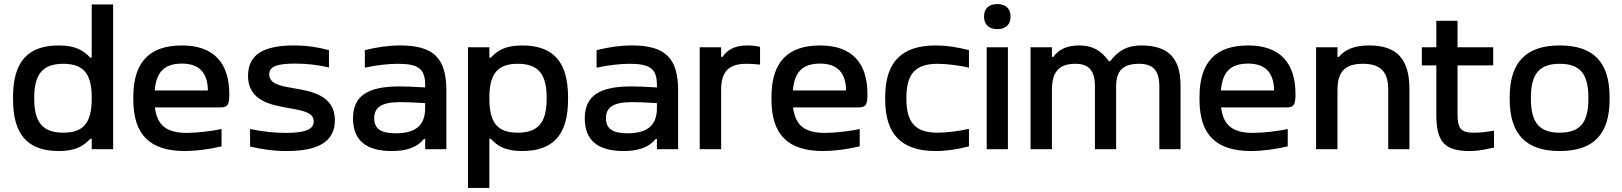

<svg xmlns="http://www.w3.org/2000/svg" viewBox="-20 -732 7958 942"><path d="M44 -256V-244C44 -70 117 9 269 9C351 9 390 -16 423 -51H430V0H535V-710H430V-449H423C390 -484 351 -509 269 -509C117 -509 44 -430 44 -256ZM148 -247V-253C148 -370 191 -419 291 -419C390 -419 430 -370 430 -253V-247C430 -130 390 -81 291 -81C191 -81 148 -130 148 -247Z M1105 -270C1105 -422 1030 -509 873 -509C713 -509 634 -427 634 -256V-244C634 -71 715 9 888 9C940 9 1003 1 1067 -14V-99C1023 -89 945 -80 897 -80C798 -80 751 -116 740 -205H1061C1097 -205 1105 -218 1105 -270ZM739 -288C747 -380 787 -420 873 -420C959 -420 999 -373 1000 -288Z M1401 -201C1475 -188 1519 -178 1519 -136C1519 -98 1479 -80 1383 -80C1322 -80 1265 -87 1207 -99V-13C1267 1 1323 9 1388 9C1542 9 1623 -38 1623 -142C1623 -265 1507 -285 1415 -300C1358 -310 1301 -320 1301 -367C1301 -403 1332 -420 1427 -420C1489 -420 1543 -413 1594 -401V-486C1538 -501 1485 -509 1421 -509C1270 -509 1197 -462 1197 -361C1197 -230 1322 -216 1401 -201Z M1944 -509C1885 -509 1832 -501 1770 -486V-400C1826 -412 1883 -419 1932 -419C2032 -419 2066 -395 2066 -315V-303C2005 -307 1963 -308 1939 -308C1780 -308 1712 -259 1712 -151C1712 -43 1777 9 1902 9C1976 9 2026 -9 2060 -50H2066V0H2170V-288C2170 -446 2108 -509 1944 -509ZM1816 -152C1816 -207 1854 -231 1945 -231C1972 -231 2019 -229 2066 -226V-202C2066 -119 2022 -78 1921 -78C1848 -78 1816 -101 1816 -152Z M2767 -244V-256C2767 -430 2693 -509 2542 -509C2459 -509 2420 -484 2388 -449H2381V-500H2276V190H2381V-51H2388C2420 -16 2459 9 2542 9C2693 9 2767 -70 2767 -244ZM2381 -247V-253C2381 -370 2421 -419 2520 -419C2620 -419 2662 -370 2662 -253V-247C2662 -130 2620 -81 2520 -81C2421 -81 2381 -130 2381 -247Z M3081 -509C3022 -509 2969 -501 2907 -486V-400C2963 -412 3020 -419 3069 -419C3169 -419 3203 -395 3203 -315V-303C3142 -307 3100 -308 3076 -308C2917 -308 2849 -259 2849 -151C2849 -43 2914 9 3039 9C3113 9 3163 -9 3197 -50H3203V0H3307V-288C3307 -446 3245 -509 3081 -509ZM2953 -152C2953 -207 2991 -231 3082 -231C3109 -231 3156 -229 3203 -226V-202C3203 -119 3159 -78 3058 -78C2985 -78 2953 -101 2953 -152Z M3647 -509C3588 -509 3550 -490 3525 -453H3518V-500H3413V0H3518V-291C3518 -381 3555 -419 3643 -419C3660 -419 3683 -418 3709 -415V-502C3688 -507 3668 -509 3647 -509Z M4236 -270C4236 -422 4161 -509 4004 -509C3844 -509 3765 -427 3765 -256V-244C3765 -71 3846 9 4019 9C4071 9 4134 1 4198 -14V-99C4154 -89 4076 -80 4028 -80C3929 -80 3882 -116 3871 -205H4192C4228 -205 4236 -218 4236 -270ZM3870 -288C3878 -380 3918 -420 4004 -420C4090 -420 4130 -373 4131 -288Z M4323 -256V-244C4323 -72 4404 9 4571 9C4622 9 4677 1 4734 -14V-100C4689 -89 4622 -81 4580 -81C4473 -81 4427 -129 4427 -247V-253C4427 -371 4473 -419 4580 -419C4622 -419 4689 -411 4734 -400V-486C4677 -501 4622 -509 4571 -509C4404 -509 4323 -428 4323 -256Z M4821 -500V0H4925V-500ZM4808 -649C4808 -613 4831 -589 4873 -589C4915 -589 4938 -613 4938 -649V-651C4938 -689 4915 -712 4873 -712C4830 -712 4808 -689 4808 -651Z M5256 -419C5323 -419 5352 -385 5352 -308V0H5456V-308C5456 -385 5490 -419 5569 -419C5638 -419 5668 -385 5668 -308V0H5772V-313C5772 -449 5710 -509 5579 -509C5512 -509 5468 -485 5427 -432H5420C5382 -485 5339 -509 5276 -509C5214 -509 5175 -490 5148 -453H5141V-500H5036V0H5141V-291C5141 -380 5176 -419 5256 -419Z M6336 -270C6336 -422 6261 -509 6104 -509C5944 -509 5865 -427 5865 -256V-244C5865 -71 5946 9 6119 9C6171 9 6234 1 6298 -14V-99C6254 -89 6176 -80 6128 -80C6029 -80 5982 -116 5971 -205H6292C6328 -205 6336 -218 6336 -270ZM5970 -288C5978 -380 6018 -420 6104 -420C6190 -420 6230 -373 6231 -288Z M6437 -500V0H6542V-291C6542 -380 6579 -419 6666 -419C6754 -419 6791 -380 6791 -291V0H6895V-295C6895 -443 6833 -509 6698 -509C6626 -509 6580 -490 6549 -453H6542V-500Z M7211 -81C7149 -81 7131 -100 7131 -173V-411H7306V-500H7131V-630H7027V-500H6956V-411H7027V-169C7027 -33 7070 9 7192 9C7232 9 7263 2 7310 -8V-91C7270 -84 7242 -81 7211 -81Z M7387 -256V-244C7387 -73 7468 9 7632 9C7798 9 7877 -73 7877 -244V-256C7877 -427 7798 -509 7632 -509C7468 -509 7387 -427 7387 -256ZM7491 -247V-253C7491 -370 7533 -419 7632 -419C7732 -419 7773 -370 7773 -253V-247C7773 -130 7732 -81 7632 -81C7533 -81 7491 -130 7491 -247Z"/></svg>

Font: LT Wave Alt Medium
Style: Regular
Weight: 500
Designer: Daniel Lyons
Version: Version 2.5 (Glyphs App)